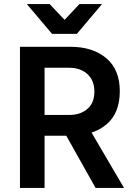

<svg xmlns="http://www.w3.org/2000/svg" viewBox="-20 -932 665 952"><path d="M79 0V-700H329Q440 -700 507 -643.5Q574 -587 574 -480Q574 -370 507 -314.5Q440 -259 329 -259H135V-362H323Q379 -362 413.5 -392Q448 -422 448 -478Q448 -533 413.5 -564.5Q379 -596 323 -596H150L201 -643V0ZM454 0 279 -312H412L595 0ZM238 -764 113 -912H226L334 -798H267L374 -912H486L361 -764Z"/></svg>

Font: SUSE SemiBold
Style: Regular
Weight: 600
Designer: Rene Bieder
Foundry: SUSE
Version: Version 1.000